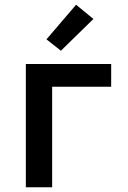

<svg xmlns="http://www.w3.org/2000/svg" viewBox="-20 -790 540 810"><path d="M89 0V-520H449V-424H200V0ZM237 -576 176 -624 301 -770 374 -710Z"/></svg>

Font: Iosevka Term Curly
Style: Bold
Weight: 700
Designer: Belleve Invis
Foundry: Belleve Invis
Version: Version 32.3.0